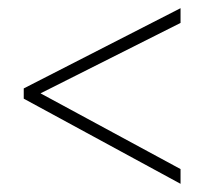

<svg xmlns="http://www.w3.org/2000/svg" viewBox="-20 -591 500 469"><path d="M421 -142V-178L79 -363L421 -535V-571L38 -375V-350Z"/></svg>

Font: Noto Sans Bengali Condensed ExtraLight
Style: Regular
Weight: 200
Width: 3
Designer: Joana Ranito - Universal Thirst; Jelle Bosma - Monotype Design Team
Foundry: Universal Thirst ehf.
Version: Version 3.000